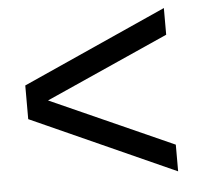

<svg xmlns="http://www.w3.org/2000/svg" viewBox="-43 -590 620 602"><g transform="rotate(-5 267.0 -289.0)"><path d="M494 -32V-116L107 -289L494 -462V-546L40 -342V-236Z"/></g></svg>

Font: Geist
Style: Regular
Weight: 400
Designer: Basement.studio, Andrés Briganti, Mateo Zaragoza
Foundry: Basement.studio, Vercel, Andrés Briganti, Guido Ferreyra, Mateo Zaragoza
Version: Version 1.401